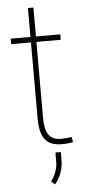

<svg xmlns="http://www.w3.org/2000/svg" viewBox="-59 -705 434 943"><g transform="rotate(-5 158.0 -233.5)"><path d="M116.2 -670.9C116.2 -670.9 116.2 -528.3 116.2 -528.3C116.2 -528.3 18.6 -528.3 18.6 -528.3C18.6 -528.3 18.6 -501.5 18.6 -501.5C18.6 -501.5 116.2 -501.5 116.2 -501.5C116.2 -501.5 116.2 -123 116.2 -123C116.2 -123 116.2 -123 116.2 -123C116.7 -77.1 125 -43.5 141.6 -22.5C158.2 -1 185.5 9.8 224.1 9.8C224.1 9.8 224.1 9.8 224.1 9.8C250 9.8 268.6 7.8 279.3 3.9C279.3 3.9 274.9 -21 274.9 -21C274.9 -21 274.9 -21 274.9 -21C254.4 -18.1 236.8 -16.6 222.7 -16.6C222.7 -16.6 222.7 -16.6 222.7 -16.6C193.8 -16.6 173.8 -25.4 161.6 -43.5C149.4 -61.5 143.1 -88.9 143.1 -126.5C143.1 -126.5 143.1 -501.5 143.1 -501.5C143.1 -501.5 263.2 -501.5 263.2 -501.5C263.2 -501.5 263.2 -528.3 263.2 -528.3C263.2 -528.3 143.1 -528.3 143.1 -528.3C143.1 -528.3 143.1 -670.9 143.1 -670.9C143.1 -670.9 116.2 -670.9 116.2 -670.9ZM173.3 203.6C201.2 171.9 214.8 132.8 215.3 86.4C215.3 86.4 215.3 47.9 215.3 47.9C215.3 47.9 189 47.9 189 47.9C189 47.9 188.5 102.1 188.5 102.1C188.5 102.1 188.5 102.1 188.5 102.1C186.5 131.3 175.3 160.2 155.3 188C155.3 188 173.3 203.6 173.3 203.6C173.3 203.6 173.3 203.6 173.3 203.6Z"/></g></svg>

Font: WOX
Style: Regular
Weight: 500
Designer: Google
Foundry: ""
Version: ""